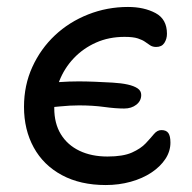

<svg xmlns="http://www.w3.org/2000/svg" viewBox="-20 -522 553 552"><path d="M284 10Q211 10 158 -18.5Q105 -47 77 -98Q49 -149 49 -215Q49 -277 73 -329.5Q97 -382 138 -420.5Q179 -459 233.5 -480.5Q288 -502 348 -502Q394 -502 427 -484.5Q460 -467 460 -425Q460 -410 452.5 -398.5Q445 -387 429 -387Q419 -387 412 -391.5Q405 -396 397.5 -401.5Q390 -407 376.5 -411.5Q363 -416 338 -416Q293 -416 256 -399.5Q219 -383 192 -354.5Q165 -326 150.5 -289Q136 -252 136 -211Q136 -167 155 -136Q174 -105 208.5 -88.5Q243 -72 289 -72Q334 -72 359.5 -83.5Q385 -95 399 -110Q413 -125 422.5 -136.5Q432 -148 444 -148Q458 -148 464 -139.5Q470 -131 470 -112Q470 -87 455.5 -65Q441 -43 415.5 -26Q390 -9 356 0.5Q322 10 284 10ZM337 -210Q312 -210 279.5 -214.5Q247 -219 207 -219Q181 -219 152 -216Q123 -213 104 -212L98 -281Q122 -284 150.5 -286Q179 -288 206 -288Q227 -288 252.5 -287Q278 -286 303.5 -284.5Q329 -283 347 -279Q365 -275 375.5 -268Q386 -261 386 -249Q386 -232 372 -221Q358 -210 337 -210Z"/></svg>

Font: Shantell Sans
Style: Regular
Weight: 400
Designer: Stephen Nixon, Anya Danilova, Shantell Martin
Foundry: Arrow Type
Version: Version 1.008;[ac192a2d6]